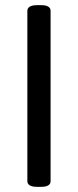

<svg xmlns="http://www.w3.org/2000/svg" viewBox="-20 -722 302 744"><path d="M124 2Q104 2 95 -4Q86 -10 86 -20V-680Q86 -690 95 -696Q104 -702 124 -702H139Q176 -702 176 -680V-20Q176 2 139 2Z"/></svg>

Font: Asap Condensed VF Beta
Style: Regular
Weight: 400
Designer: Pablo Cosgaya
Foundry: Omnibus-Type
Version: Version 1.008